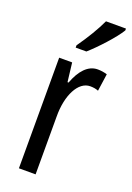

<svg xmlns="http://www.w3.org/2000/svg" viewBox="-147 -821 601 876"><g transform="rotate(20 153.0 -383.0)"><path d="M306 -757V-766H209C188 -721 158 -671 120 -617V-606H172C213 -642 281 -715 306 -757ZM249 -547C202 -547 167 -507 144 -445H139L128 -537H65V0H146V-280C145 -385 186 -463 243 -463C258 -463 271 -461 283 -456L295 -540C279 -545 264 -547 249 -547Z"/></g></svg>

Font: Noto Sans Gurmukhi UI ExtraCondensed
Style: Regular
Weight: 400
Width: 2
Designer: Jelle Bosma - Monotype Design Team
Foundry: Monotype Imaging Inc.
Version: Version 2.004